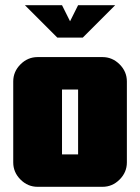

<svg xmlns="http://www.w3.org/2000/svg" viewBox="-20 -720 540 740"><path d="M76 -700H219L250 -638L281 -700H424L299 -575H201ZM281 -125V-375H219V-125ZM469 -406V-94Q469 -56 441 -28Q413 0 375 0H125Q87 0 59 -28Q31 -56 31 -94V-406Q31 -444 59 -472Q87 -500 125 -500H375Q413 -500 441 -472Q469 -444 469 -406Z"/></svg>

Font: CostaRica
Style: Normal
Weight: 900
Version: Version 1.3